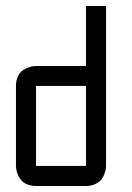

<svg xmlns="http://www.w3.org/2000/svg" viewBox="-20 -620 440 640"><path d="M333.5 -66.9Q333.5 -64 333 -59.6Q332.5 -55.2 329.1 -43.7Q325.7 -32.2 319.3 -23.4Q313 -14.6 299.1 -7.3Q285.2 0 266.6 0H100.1Q50.3 0 36.6 -45.9Q33.2 -57.6 33.2 -66.9V-333.5Q33.2 -352.1 40 -366Q46.9 -379.9 56.6 -386Q66.4 -392.1 76.4 -395.8Q86.4 -399.4 93.3 -399.4L100.1 -399.9H266.6V-600.1H333.5ZM266.6 -66.9V-333.5H100.1V-66.9Z"/></svg>

Font: Malkor
Style: Regular
Weight: 400
Version: Version 1.3